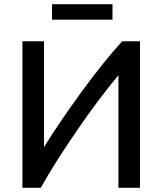

<svg xmlns="http://www.w3.org/2000/svg" viewBox="-20 -888 768 908"><path d="M86 0V-693H188V-192Q221 -246 266.5 -313Q312 -380 362.5 -449.5Q413 -519 463.5 -582Q514 -645 558 -693H642V0H540V-532Q496 -480 445 -412Q394 -344 343 -269.5Q292 -195 247.5 -125Q203 -55 173 0ZM226 -795V-868H512V-795Z"/></svg>

Font: Ubuntu Sans Medium
Style: Regular
Weight: 500
Designer: Dalton Maag Ltd
Foundry: Dalton Maag Ltd
Version: Version 1.006; ttfautohint (v1.8.4.7-5d5b)